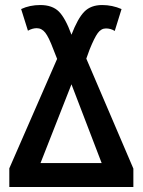

<svg xmlns="http://www.w3.org/2000/svg" viewBox="-20 -743 567 763"><path d="M17 -74 207 -509 192 -547Q174 -595 160 -613Q146 -631 126 -631Q109 -631 91 -621L64 -707Q98 -723 140 -723Q188 -723 214 -697Q240 -671 264 -605Q289 -670 315 -696.5Q341 -723 386 -723Q426 -723 463 -707L436 -620Q420 -630 401 -630Q382 -630 368.5 -611.5Q355 -593 336 -546L323 -510L510 -73V0H17ZM384 -95 264 -408 141 -95Z"/></svg>

Font: Noto Sans Display Medium Narrow
Style: Regular
Weight: 500
Width: 4
Designer: Monotype Design team
Foundry: Monotype Imaging Inc.
Version: Version 1.000